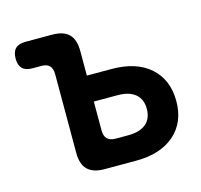

<svg xmlns="http://www.w3.org/2000/svg" viewBox="-85 -643 771 736"><g transform="rotate(-15 300.0 -275.0)"><path d="M270 -364H367Q466 -364 521 -315Q576 -266 576 -181Q576 -97 520.5 -48.5Q465 0 368 0H243Q198 0 176 -21.5Q154 -43 154 -88V-400Q154 -423 143.5 -434Q133 -445 111 -445H76Q49 -445 36 -458Q23 -471 23 -497Q23 -524 36 -537Q49 -550 76 -550H181Q227 -550 248.5 -528.5Q270 -507 270 -462ZM270 -147Q270 -124 281 -113Q292 -102 314 -102H364Q410 -102 434.5 -122.5Q459 -143 459 -182Q459 -220 434.5 -240.5Q410 -261 364 -261H270Z"/></g></svg>

Font: Maple Mono NL SemiBold
Style: Regular
Weight: 600
Monospace: yes
Designer: subframe7536
Version: Version 7.000